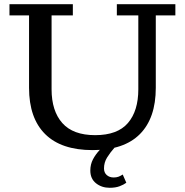

<svg xmlns="http://www.w3.org/2000/svg" viewBox="-20 -702 879 912"><path d="M420 11Q271 11 194.5 -65Q118 -141 118 -285V-629H25V-682H326V-629H225V-278Q225 -175 276 -117.5Q327 -60 432 -60Q538 -60 587.5 -117.5Q637 -175 637 -278V-629H535V-682H813V-629H720V-285Q720 -141 644.5 -65Q569 11 420 11ZM501 190Q463 190 436 168.5Q409 147 409 108Q409 79 421.5 55Q434 31 454.5 9.5Q475 -12 497 -30L525 -2Q503 23 488.5 46.5Q474 70 474 98Q474 118 487 129.5Q500 141 520 141Q533 141 542.5 137.5Q552 134 563 127L580 166Q568 175 548.5 182.5Q529 190 501 190Z"/></svg>

Font: Montagu Slab 24pt
Style: Regular
Weight: 400
Designer: Florian Karsten
Foundry: Florian Karsten
Version: Version 1.000